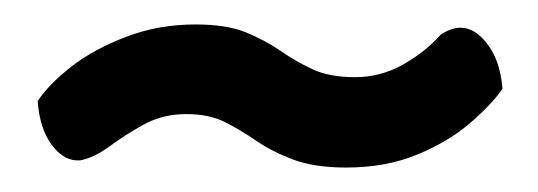

<svg xmlns="http://www.w3.org/2000/svg" viewBox="-20 -349 440 157"><path d="M263 -212Q236.9 -212 219.5 -218.6Q202.1 -225.2 189.5 -233.9Q176.9 -242.6 163.9 -249.2Q150.8 -255.7 132.4 -255.7Q113 -255.7 97.4 -247.1Q81.8 -238.4 69.4 -229.2Q56.9 -220 45.7 -217.9Q32.9 -216.7 22.7 -230Q12.5 -243.4 10.8 -266.3Q19.7 -279.9 38.2 -294.4Q56.8 -308.9 83.2 -318.9Q109.5 -329 139.9 -329Q165.5 -329 181.4 -322.4Q197.3 -315.8 209.4 -307.4Q221.5 -299 235.3 -292.5Q249.1 -285.9 270.2 -285.9Q291.4 -285.9 309.7 -296.3Q328 -306.7 340.3 -320.6Q358.9 -333.1 373.9 -318.3Q388.8 -303.5 390.9 -276.4Q381.9 -263.4 364.2 -248.2Q346.5 -233 320.9 -222.5Q295.3 -212 263 -212Z"/></svg>

Font: Yanone Kaffeesatz ExtraLight
Style: Regular
Weight: 200
Designer: Yanone (Cyrillic: Daniel Pouzeot, Huerta Tipografica, and Cyreal)
Foundry: Yanone
Version: Version 2.003